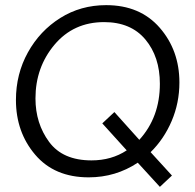

<svg xmlns="http://www.w3.org/2000/svg" viewBox="-20 -680 760 747"><path d="M393 -660Q525 -660 601.5 -572Q678 -484 678 -359Q678 -280 648 -209.5Q618 -139 566 -88L649 3L602 47L516 -47Q430 10 325 10Q192 10 117 -78Q42 -166 42 -291Q42 -392 88.5 -476Q135 -560 214.5 -610Q294 -660 393 -660ZM378 -200 425 -244 522 -136Q602 -224 602 -354Q602 -459 545.5 -526.5Q489 -594 385 -594Q266 -594 192 -506Q118 -418 118 -297Q118 -200 171 -128Q224 -56 336 -56Q414 -56 473 -95Z"/></svg>

Font: Zilla Slab
Style: Italic
Weight: 400
Italic angle: -6°
Designer: Typotheque.com
Foundry: Typotheque type foundry
Version: Version 1.1; 2017; ttfautohint (v1.6)